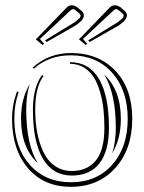

<svg xmlns="http://www.w3.org/2000/svg" viewBox="-20 -742 556 740"><path d="M153.8 -586.4 270 -657.7 287.1 -672.9Q290.5 -677.2 290.5 -681.2Q290.5 -687 285.6 -690.4L270 -703.6Q265.6 -707 261.2 -707Q257.8 -707 252 -702.1L133.8 -591.8L150.4 -572.8L144 -568.8L118.2 -590.3L234.4 -710.4Q243.7 -721.7 257.3 -721.7Q265.6 -721.7 277.3 -714.4L292 -702.1Q303.2 -693.4 303.2 -682.6Q303.2 -673.3 293 -661.1L273.4 -645L159.7 -580.1ZM319.8 -586.4 436 -657.7 453.1 -672.9Q456.5 -677.2 456.5 -681.2Q456.5 -687 451.7 -690.4L436 -703.6Q431.6 -707 427.2 -707Q423.8 -707 418 -702.1L299.8 -591.8L316.4 -572.8L310.5 -568.8L284.2 -590.3L400.4 -710.4Q409.7 -721.7 423.3 -721.7Q432.1 -721.7 443.8 -714.4L458 -702.1Q469.2 -693.4 469.2 -682.6Q469.2 -673.3 459 -661.1L439.5 -645L325.7 -580.1ZM45.4 -389.6 51.8 -387.2Q35.2 -339.8 35.2 -284.2Q35.2 -173.8 95 -106.7Q154.8 -39.6 253.4 -39.6Q352.1 -39.6 412.1 -106.7Q472.2 -173.8 472.2 -284.2Q472.2 -394.5 412.1 -461.7Q352.1 -528.8 253.4 -528.8Q167.5 -528.8 110.4 -477.1L106 -481.4Q167.5 -537.6 253.4 -537.6Q359.9 -537.6 424.8 -469Q489.7 -400.4 489.7 -284.2Q489.7 -167 424.3 -94.5Q358.9 -22 253.4 -22Q148.9 -22 87.6 -94Q26.4 -166 26.4 -284.2Q26.4 -336.4 45.4 -389.6ZM250 -496.1V-502.4Q323.2 -502.4 361.6 -437.5Q399.9 -372.6 399.9 -249Q399.9 -159.7 363.3 -112.5Q326.7 -65.4 256.8 -65.4Q183.6 -65.4 145.3 -130.4Q106.9 -195.3 106.9 -318.8Q106.9 -405.3 142.1 -453.1L147.5 -448.7Q115.7 -406.2 115.7 -318.8Q115.7 -272.9 123 -232.9Q130.4 -192.9 146.2 -158.2Q162.1 -123.5 190.4 -103.3Q218.8 -83 256.8 -83Q315.9 -83 349.1 -123Q382.3 -163.1 382.3 -249Q382.3 -286.1 378.9 -319.1Q375.5 -352.1 366.2 -385.5Q356.9 -418.9 342.5 -442.6Q328.1 -466.3 304.4 -481.2Q280.8 -496.1 250 -496.1ZM412.1 -150.9Q426.3 -193.4 426.3 -249Q426.3 -382.8 381.3 -455.1Q445.8 -394.5 445.8 -284.2Q445.8 -205.6 412.1 -150.9ZM94.7 -417.5Q81.1 -376.5 81.1 -318.8Q81.1 -185.1 125.5 -113.3Q61 -173.8 61 -284.2Q61 -362.8 94.7 -417.5Z"/></svg>

Font: FoglihtenNo03
Style: Regular
Weight: 500
Version: Version 0.59